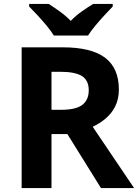

<svg xmlns="http://www.w3.org/2000/svg" viewBox="-20 -954 700 974"><path d="M297.9 -713.9Q443.8 -713.9 513.4 -660.9Q583 -607.9 583 -500Q583 -451.2 564.5 -414.6Q545.9 -377.9 515.6 -352.5Q485.4 -327.1 450.2 -311L660.2 0H492.2L321.8 -273.9H241.2V0H89.8V-713.9ZM287.1 -589.8H241.2V-397H290Q365.2 -397 397.7 -422.1Q430.2 -447.3 430.2 -496.1Q430.2 -546.9 395.3 -568.4Q360.4 -589.8 287.1 -589.8ZM252.9 -773.9Q239.3 -796.4 216.8 -823.5Q194.3 -850.6 170.4 -876.5Q146.5 -902.3 127.9 -920.9V-934.1H227.1Q252.9 -917.5 282.7 -896.2Q312.5 -875 338.9 -848.1Q364.7 -875 395.8 -896.7Q426.8 -918.5 453.1 -934.1H551.8V-920.9Q534.2 -902.8 510.3 -877Q486.3 -851.1 463.6 -823.7Q440.9 -796.4 426.8 -773.9Z"/></svg>

Font: Open Sans
Style: Bold
Weight: 700
Designer: Monotype Design Team
Foundry: Monotype Imaging Inc.
Version: Version 3.000; ttfautohint (v1.8.4)